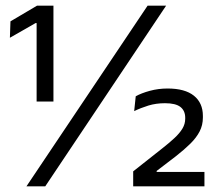

<svg xmlns="http://www.w3.org/2000/svg" viewBox="-20 -659 766 679"><path d="M109.5 -300V-577.5H106L15 -525.5L17 -583.5L111 -639H169V-300ZM73.5 0 502 -639H567.5L140 0ZM451 0V-53L553.5 -134Q579 -154 597 -170.8Q615 -187.5 625 -204Q635 -220.5 635 -239V-242.5Q635 -267.5 618 -280.8Q601 -294 563.5 -294Q532 -294 505 -285.8Q478 -277.5 454.5 -266L460 -318.5Q479.5 -329.5 509.8 -337.8Q540 -346 572.5 -346Q634 -346 665.8 -320.5Q697.5 -295 697.5 -249V-243.5Q697.5 -216.5 686 -194.2Q674.5 -172 653.2 -151Q632 -130 602 -106.5L534 -54.5V-41L507 -51H703V0Z"/></svg>

Font: Anek Gujarati
Style: Regular
Weight: 400
Designer: Mrunmayee Ghaisas (Gujarati), Yesha Goshar (Latin)
Foundry: Ek Type
Version: Version 1.003